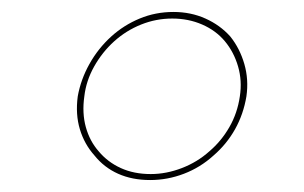

<svg xmlns="http://www.w3.org/2000/svg" viewBox="-20 -603 509 321"><path d="M110 -442Q106 -412 113.5 -387Q121 -362 138 -343Q154 -323 177.5 -312.5Q201 -302 231 -302Q260 -302 287.5 -312.5Q315 -323 337 -343Q359 -362 373 -387Q387 -412 392 -442Q396 -470 388.5 -496Q381 -522 365 -542Q348 -561 323.5 -572Q299 -583 270 -583Q240 -583 213.5 -572Q187 -561 166 -542Q144 -522 129.5 -496Q115 -470 110 -442ZM121 -442Q124 -468 137.5 -492Q151 -516 171 -534Q191 -552 216 -562Q241 -572 268 -572Q295 -572 318 -562Q341 -552 356 -534Q371 -516 378 -492Q385 -468 381 -442Q377 -414 363.5 -390.5Q350 -367 330 -350Q310 -332 284 -322Q258 -312 232 -312Q204 -312 182 -322Q160 -332 145 -350Q130 -367 123.5 -390.5Q117 -414 121 -442Z"/></svg>

Font: Josefin Slab Thin
Style: Italic
Weight: 100
Italic angle: -12°
Designer: Santiago Orozco
Foundry: Typemade
Version: Version 2.000